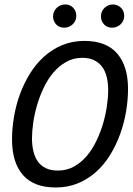

<svg xmlns="http://www.w3.org/2000/svg" viewBox="-24 -830 594 859"><path d="M225.1 8.8Q127.4 8.8 78.6 -47.1Q29.8 -103 29.8 -206.1Q29.8 -255.4 38.6 -307.4Q47.4 -359.4 65.2 -408.2Q83 -457 109.9 -500.5Q136.7 -543.9 172.6 -576.4Q208.5 -608.9 253.9 -627.9Q299.3 -647 354 -647Q451.2 -647 500 -590.8Q548.8 -534.7 548.8 -432.1Q548.8 -382.8 540 -330.8Q531.2 -278.8 513.4 -229.7Q495.6 -180.7 469 -137.2Q442.4 -93.8 406.2 -61.3Q370.1 -28.8 325 -10Q279.8 8.8 225.1 8.8ZM460 -425.8Q460 -459 453.4 -485.8Q446.8 -512.7 432.6 -531.5Q418.5 -550.3 396.7 -560.8Q375 -571.3 344.2 -571.3Q304.7 -571.3 272.5 -553.2Q240.2 -535.2 215.1 -505.6Q189.9 -476.1 171.9 -438.2Q153.8 -400.4 142.1 -360.6Q130.4 -320.8 124.8 -282Q119.1 -243.2 119.1 -211.9Q119.1 -178.7 125.7 -152.1Q132.3 -125.5 146.2 -106.4Q160.2 -87.4 182.1 -77.1Q204.1 -66.9 234.9 -66.9Q274.4 -66.9 306.6 -84.7Q338.9 -102.5 364 -132.1Q389.2 -161.6 407.2 -199.5Q425.3 -237.3 437 -277.1Q448.7 -316.9 454.3 -355.7Q460 -394.5 460 -425.8ZM267.6 -810.1Q289.6 -810.1 303.5 -795.2Q317.4 -780.3 317.4 -758.8Q317.4 -747.6 313 -738Q308.6 -728.5 301.3 -721.4Q293.9 -714.4 284.2 -710.2Q274.4 -706.1 263.7 -706.1Q240.7 -706.1 227.1 -720.9Q213.4 -735.8 213.4 -756.8Q213.4 -768.1 217.8 -777.8Q222.2 -787.6 229.5 -794.7Q236.8 -801.8 246.6 -805.9Q256.3 -810.1 267.6 -810.1ZM481.4 -810.1Q492.2 -810.1 501.5 -805.9Q510.7 -801.8 517.6 -794.9Q524.4 -788.1 528.1 -778.8Q531.7 -769.5 531.7 -758.8Q531.7 -747.6 527.3 -738Q522.9 -728.5 515.6 -721.4Q508.3 -714.4 498.3 -710.2Q488.3 -706.1 477.5 -706.1Q455.1 -706.1 441.4 -720.9Q427.7 -735.8 427.7 -756.8Q427.7 -768.1 431.9 -777.8Q436 -787.6 443.4 -794.7Q450.7 -801.8 460.4 -805.9Q470.2 -810.1 481.4 -810.1ZM-4.4 -638.2Z"/></svg>

Font: Code New Roman
Style: Italic
Weight: 400
Italic angle: -11°
Monospace: yes
Designer: Sam Radian
Foundry: Code New Roman
Version: Version 1.508 October 19, 2014